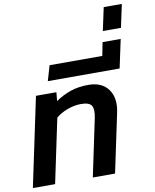

<svg xmlns="http://www.w3.org/2000/svg" viewBox="-104 -1070 924 1148"><g transform="rotate(-10 358.0 -496.0)"><path d="M1 0 115 -540H239L234 -487Q276 -516 324 -533Q372 -550 434 -550Q517 -550 555.5 -496Q594 -442 575 -355L500 0H365L438 -347Q449 -399 435.5 -422Q422 -445 371 -445Q330 -445 287.5 -429Q245 -413 218 -389L136 0Z M200 -614 227 -706H547L563 -787H673L636 -614Z M576 -852 606 -992H716L686 -852Z"/></g></svg>

Font: Kanit Medium
Style: Italic
Weight: 500
Italic angle: -12°
Designer: Katatrad Team
Foundry: CadsonDemak
Version: Version 2.000; ttfautohint (v1.8.3)